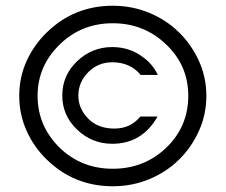

<svg xmlns="http://www.w3.org/2000/svg" viewBox="-20 -709 787 669"><path d="M529 -303Q475 -208 371 -208Q300 -208 248 -258Q197 -307 197 -376Q197 -446 248 -495Q300 -545 371 -545Q432 -545 478 -510Q511 -487 530 -448H470Q434 -492 371 -492Q322 -492 288 -458Q253 -423 253 -376Q253 -330 288 -295Q322 -261 378.5 -261Q435 -261 469 -303ZM636 -375Q636 -481 559 -554Q482 -628 373 -628Q264 -628 188 -554Q111 -479 111 -375Q111 -270 188 -194Q264 -121 373 -121Q482 -121 559 -194Q636 -268 636 -375ZM373 -60Q239 -60 144 -152Q99 -195 73 -252.5Q47 -310 47 -375Q47 -440 73 -497Q99 -554 144 -597Q239 -689 373 -689Q440 -689 499.5 -664.5Q559 -640 603 -597Q647 -554 673 -497Q699 -440 699 -375Q699 -310 673 -252.5Q647 -195 603 -152Q559 -109 499.5 -84.5Q440 -60 373 -60Z"/></svg>

Font: Puffins on Iceburgs
Style: Regular
Weight: 400
Version: Version 1.0